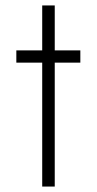

<svg xmlns="http://www.w3.org/2000/svg" viewBox="-20 -685 355 705"><path d="M181 -455V0H135V-455H40V-500H135V-665H181V-500H275V-455Z"/></svg>

Font: Sulphur Point Light
Style: Regular
Weight: 300
Designer: Noponies / Dale Sattler
Foundry: Noponies
Version: Version 1.000; ttfautohint (v1.8)